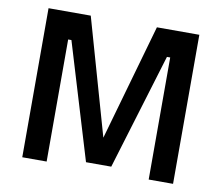

<svg xmlns="http://www.w3.org/2000/svg" viewBox="-76 -777 1002 869"><g transform="rotate(10 425.0 -342.5)"><path d="M79 -685H273L425 -151L577 -685H772V0H660V-561H645L483 -28H367L206 -561H191V0H79Z"/></g></svg>

Font: Cairo SemiBold
Style: Regular
Weight: 600
Designer: Mohamed Gaber, Accademia di Belle Arti di Urbino and others
Foundry: Kief Type Foundry, Accademia di Belle Arti di Urbino and others
Version: Version 3.011